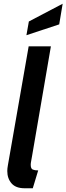

<svg xmlns="http://www.w3.org/2000/svg" viewBox="-20 -998 356 1028"><path d="M112 10Q64.5 10 41.8 -16.2Q19 -42.5 19 -82.5Q19 -95.5 22.2 -113Q25.5 -130.5 33.5 -177.5L133.5 -750H252.5L152.5 -167.5Q149 -146 146.8 -135.2Q144.5 -124.5 144.5 -116Q144.5 -94.5 155.8 -90Q167 -85.5 184.5 -85.5L155.5 10ZM121.5 -809.5 134.5 -883 315.5 -978 297 -867.5Z"/></svg>

Font: Cabin Condensed
Style: Bold Italic
Weight: 700
Width: 3
Italic angle: -10°
Designer: Pablo Impallari
Foundry: Pablo Impallari. http://www.impallari.com Igino Marini. http://www.ikern.com
Version: Version 3.001; ttfautohint (v1.8.3)